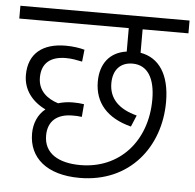

<svg xmlns="http://www.w3.org/2000/svg" viewBox="-48 -670 730 718"><g transform="rotate(5 317.5 -311.0)"><path d="M275 -48C193 -48 138 -80 138 -147C138 -202 173 -230 230 -230C242 -230 252 -230 265 -228L269 -276C257 -278 242 -279 227 -279C207 -279 189 -276 172 -271C131 -284 96 -311 96 -361C96 -416 130 -442 187 -442C210 -442 228 -438 248 -434L253 -479C235 -484 210 -488 182 -488C96 -488 43 -447 43 -366C43 -310 77 -268 127 -244C99 -222 85 -187 85 -150C85 -59 153 0 276 0C465 0 574 -143 574 -311C574 -414 533 -474 463 -486V-574H635V-622H0V-574H411V-486C347 -477 313 -431 313 -365C313 -285 361 -231 451 -208L469 -251C403 -268 364 -304 364 -363C364 -413 391 -443 437 -443C494 -443 522 -394 522 -316C522 -158 421 -48 275 -48Z"/></g></svg>

Font: Noto Sans Devanagari SemiCondensed Light
Style: Regular
Weight: 300
Width: 4
Designer: Jelle Bosma - Monotype Design Team
Foundry: Monotype Imaging Inc.
Version: Version 2.004